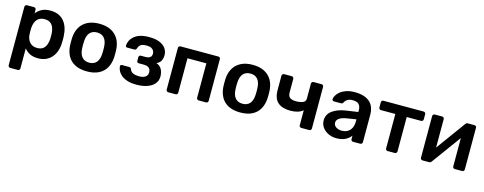

<svg xmlns="http://www.w3.org/2000/svg" viewBox="-28 -1221 5303 2102"><g transform="rotate(15 2623.0 -170.0)"><path d="M91 190Q81 190 74 183Q67 176 67 166V-496Q67 -506 74 -513Q81 -520 91 -520H170Q181 -520 187.5 -513Q194 -506 194 -496V-456Q218 -488 257 -509Q296 -530 354 -530Q407 -530 446 -513Q485 -496 511 -464.5Q537 -433 551 -390Q565 -347 567 -295Q568 -278 568 -260Q568 -242 567 -224Q566 -174 552 -131.5Q538 -89 511.5 -57.5Q485 -26 446 -8Q407 10 354 10Q300 10 262 -9.5Q224 -29 200 -61V166Q200 176 193.5 183Q187 190 176 190ZM317 -97Q360 -97 384 -115.5Q408 -134 419 -164Q430 -194 432 -230Q433 -260 432 -290Q430 -326 419 -356Q408 -386 384 -404.5Q360 -423 317 -423Q276 -423 250.5 -404Q225 -385 213.5 -355.5Q202 -326 200 -295Q199 -277 199 -257Q199 -237 200 -218Q201 -188 214 -160.5Q227 -133 252 -115Q277 -97 317 -97Z M910 10Q830 10 775.5 -18Q721 -46 692.5 -97Q664 -148 660 -216Q659 -234 659 -260Q659 -286 660 -304Q664 -373 693.5 -423.5Q723 -474 777.5 -502Q832 -530 910 -530Q988 -530 1042.5 -502Q1097 -474 1126.5 -423.5Q1156 -373 1160 -304Q1161 -286 1161 -260Q1161 -234 1160 -216Q1156 -148 1127.5 -97Q1099 -46 1044.5 -18Q990 10 910 10ZM910 -89Q963 -89 992 -122.5Q1021 -156 1024 -221Q1025 -236 1025 -260Q1025 -284 1024 -299Q1021 -364 992 -397.5Q963 -431 910 -431Q857 -431 828 -397.5Q799 -364 796 -299Q795 -284 795 -260Q795 -236 796 -221Q799 -156 828 -122.5Q857 -89 910 -89Z M1472 10Q1408 10 1364.5 -5Q1321 -20 1295.5 -43Q1270 -66 1258.5 -91.5Q1247 -117 1246 -138Q1245 -147 1251 -152Q1257 -157 1264 -157H1346Q1356 -157 1361.5 -153Q1367 -149 1371 -140Q1381 -110 1408.5 -98Q1436 -86 1477 -86Q1505 -86 1527 -93.5Q1549 -101 1561 -116.5Q1573 -132 1573 -155Q1573 -188 1554 -205.5Q1535 -223 1492 -223H1437Q1427 -223 1421 -229Q1415 -235 1415 -245V-287Q1415 -296 1421 -302.5Q1427 -309 1437 -309H1488Q1524 -309 1542 -322.5Q1560 -336 1560 -365Q1560 -382 1551.5 -397.5Q1543 -413 1524 -423Q1505 -433 1471 -433Q1424 -433 1404 -418Q1384 -403 1375 -373Q1371 -364 1365.5 -360Q1360 -356 1349 -356H1270Q1262 -356 1256.5 -361Q1251 -366 1251 -375Q1253 -402 1265.5 -429.5Q1278 -457 1304.5 -480Q1331 -503 1372 -516.5Q1413 -530 1472 -530Q1552 -530 1599 -508Q1646 -486 1666.5 -452.5Q1687 -419 1687 -383Q1687 -346 1673.5 -319Q1660 -292 1624 -275Q1669 -258 1686 -223Q1703 -188 1704 -146Q1704 -96 1675 -61.5Q1646 -27 1594 -8.5Q1542 10 1472 10Z M1831 0Q1821 0 1814 -7Q1807 -14 1807 -24V-496Q1807 -506 1814 -513Q1821 -520 1831 -520H2259Q2270 -520 2276.5 -513Q2283 -506 2283 -496V-24Q2283 -14 2276.5 -7Q2270 0 2259 0H2176Q2166 0 2159 -7Q2152 -14 2152 -24V-414H1938V-24Q1938 -14 1931.5 -7Q1925 0 1914 0Z M2648 10Q2568 10 2513.5 -18Q2459 -46 2430.5 -97Q2402 -148 2398 -216Q2397 -234 2397 -260Q2397 -286 2398 -304Q2402 -373 2431.5 -423.5Q2461 -474 2515.5 -502Q2570 -530 2648 -530Q2726 -530 2780.5 -502Q2835 -474 2864.5 -423.5Q2894 -373 2898 -304Q2899 -286 2899 -260Q2899 -234 2898 -216Q2894 -148 2865.5 -97Q2837 -46 2782.5 -18Q2728 10 2648 10ZM2648 -89Q2701 -89 2730 -122.5Q2759 -156 2762 -221Q2763 -236 2763 -260Q2763 -284 2762 -299Q2759 -364 2730 -397.5Q2701 -431 2648 -431Q2595 -431 2566 -397.5Q2537 -364 2534 -299Q2533 -284 2533 -260Q2533 -236 2534 -221Q2537 -156 2566 -122.5Q2595 -89 2648 -89Z M3339 0Q3329 0 3322 -7Q3315 -14 3315 -24V-194Q3290 -172 3253.5 -161.5Q3217 -151 3171 -151Q3080 -151 3030.5 -194.5Q2981 -238 2981 -335V-496Q2981 -506 2988 -513Q2995 -520 3005 -520H3091Q3101 -520 3108 -513Q3115 -506 3115 -496V-342Q3115 -302 3136.5 -284.5Q3158 -267 3206 -267Q3255 -267 3285 -280Q3315 -293 3315 -326V-496Q3315 -506 3322 -513Q3329 -520 3339 -520H3429Q3439 -520 3446 -513Q3453 -506 3453 -496V-24Q3453 -14 3446 -7Q3439 0 3429 0Z M3739 10Q3687 10 3645 -10.5Q3603 -31 3578.5 -65.5Q3554 -100 3554 -143Q3554 -213 3611 -254.5Q3668 -296 3760 -310L3897 -330V-351Q3897 -393 3876 -416Q3855 -439 3804 -439Q3768 -439 3745.5 -424.5Q3723 -410 3712 -386Q3704 -373 3689 -373H3610Q3599 -373 3593.5 -379Q3588 -385 3588 -395Q3589 -411 3601.5 -434Q3614 -457 3639.5 -478.5Q3665 -500 3706 -515Q3747 -530 3805 -530Q3868 -530 3911.5 -514.5Q3955 -499 3981 -473Q4007 -447 4019 -412Q4031 -377 4031 -338V-24Q4031 -14 4024 -7Q4017 0 4007 0H3926Q3915 0 3908.5 -7Q3902 -14 3902 -24V-63Q3889 -45 3867 -28Q3845 -11 3813.5 -0.5Q3782 10 3739 10ZM3773 -85Q3808 -85 3836.5 -100Q3865 -115 3881.5 -146.5Q3898 -178 3898 -226V-247L3798 -231Q3739 -222 3710 -202Q3681 -182 3681 -153Q3681 -131 3694.5 -115.5Q3708 -100 3729 -92.5Q3750 -85 3773 -85Z M4318 0Q4307 0 4300.5 -7Q4294 -14 4294 -24V-414H4131Q4120 -414 4113.5 -421Q4107 -428 4107 -439V-496Q4107 -506 4113.5 -513Q4120 -520 4131 -520H4585Q4596 -520 4603 -513Q4610 -506 4610 -496V-439Q4610 -428 4603 -421Q4596 -414 4585 -414H4423V-24Q4423 -14 4416 -7Q4409 0 4399 0Z M4712 0Q4703 0 4696 -7Q4689 -14 4689 -23V-496Q4689 -506 4696 -513Q4703 -520 4713 -520H4796Q4807 -520 4813.5 -513Q4820 -506 4820 -496V-101L4785 -126L5060 -504Q5065 -511 5071 -515.5Q5077 -520 5087 -520H5163Q5172 -520 5179 -513.5Q5186 -507 5186 -498V-24Q5186 -14 5179 -7Q5172 0 5162 0H5079Q5068 0 5061.5 -7Q5055 -14 5055 -24V-401L5092 -396L4815 -16Q4811 -10 4804.5 -5Q4798 0 4788 0Z"/></g></svg>

Font: Rubik Light Medium
Style: Regular
Weight: 500
Version: Version 2.104